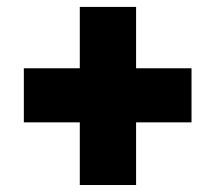

<svg xmlns="http://www.w3.org/2000/svg" viewBox="-20 -609 626 558"><path d="M536.6 -253.4H49.3V-410.6H536.6ZM375.5 -71.3H211.9V-588.9H375.5Z"/></svg>

Font: Heebo Black
Style: Regular
Weight: 900
Designer: Oded Ezer
Foundry: Ezer Type House
Version: Version 3.100